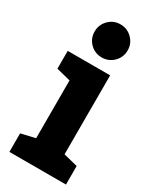

<svg xmlns="http://www.w3.org/2000/svg" viewBox="-185 -767 673 823"><g transform="rotate(30 151.5 -356.0)"><path d="M85 0V-500H225V0ZM155 -548.3Q120.7 -548.3 97 -572Q73.3 -595.7 73.3 -630Q73.3 -663.7 97 -687.7Q120.7 -711.7 155 -711.7Q188.7 -711.7 212.7 -687.7Q236.7 -663.7 236.7 -630Q236.7 -595.7 212.7 -572Q188.7 -548.3 155 -548.3ZM95 -391.7 15 -411.7V-500H95ZM15 0V-91.7L115 -115L95 0ZM215 0 188.3 -118.3 295 -91.7V0Z"/></g></svg>

Font: Epunda Slab Light
Style: Regular
Weight: 300
Designer: Simon Atzbach
Foundry: typofactur
Version: Version 1.102